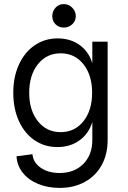

<svg xmlns="http://www.w3.org/2000/svg" viewBox="-20 -704 627 940"><path d="M61 61 139 51Q142 91 179 117Q216 143 272 143Q344 143 388 98.5Q432 54 432 -19V-107Q415 -50 369.5 -17Q324 16 261 16Q198 16 149 -17.5Q100 -51 72.5 -111.5Q45 -172 45 -250Q45 -327 72.5 -387.5Q100 -448 149.5 -482Q199 -516 262 -516Q325 -516 370 -483.5Q415 -451 432 -394V-500H507V-19Q507 51 478 104Q449 157 395.5 186.5Q342 216 272 216Q213 216 165.5 196Q118 176 90.5 140.5Q63 105 61 61ZM277 -57Q346 -57 388.5 -110.5Q431 -164 431 -250Q431 -336 388.5 -389.5Q346 -443 277 -443Q208 -443 165.5 -389.5Q123 -336 123 -250Q123 -164 165.5 -110.5Q208 -57 277 -57ZM236 -625Q236 -649 252 -666.5Q268 -684 292 -684Q316 -684 333.5 -666.5Q351 -649 351 -625Q351 -601 333.5 -585Q316 -569 292 -569Q268 -569 252 -585Q236 -601 236 -625Z"/></svg>

Font: MedMera Sans
Style: Regular
Weight: 400
Designer: Kasper Nordkvist
Foundry: UNCUT.wtf
Version: Version 1.300